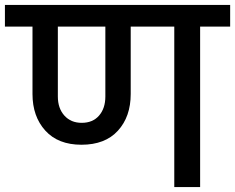

<svg xmlns="http://www.w3.org/2000/svg" viewBox="-44 -760 955 780"><path d="M891 -652H769V0H664V-652H487V-378Q487 -286 435 -229Q383 -172 287 -172Q192 -172 140 -229.5Q88 -287 88 -378V-652H-24V-740H891ZM384 -652H191V-368Q191 -320 217.5 -290.5Q244 -261 288 -261Q333 -261 358.5 -290.5Q384 -320 384 -368Z"/></svg>

Font: A Bank Premium Med
Style: Regular
Weight: 500
Designer: Ninad Kale (Devanagari), Jonny Pinhorn (Latin), Htun Naung (Myanmar)
Foundry: Indian Type Foundry
Version: 4.004